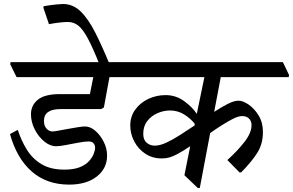

<svg xmlns="http://www.w3.org/2000/svg" viewBox="-20 -931 1467 961"><path d="M326 -7Q214 -7 139 -72.5Q64 -138 30 -260L69 -281Q86 -228 114 -182.5Q142 -137 187.5 -109.5Q233 -82 302 -82Q349 -82 379 -94Q409 -106 425.5 -124.5Q442 -143 449 -161Q456 -179 456 -191Q456 -205 448 -214Q440 -223 424 -223Q405 -223 372.5 -217Q340 -211 309 -205Q278 -199 261 -199Q231 -199 202 -222.5Q173 -246 154 -283Q135 -320 135 -359Q135 -404 169.5 -432Q204 -460 280 -460H430L447 -545H63L31 -610L33 -620H632L664 -555L662 -545H528Q521 -508 513.5 -467Q506 -426 500 -393L486 -385H283Q200 -385 200 -326Q200 -301 213 -287Q226 -273 242 -273Q251 -273 272 -277Q293 -281 318.5 -285.5Q344 -290 368 -294Q392 -298 406 -298Q432 -298 457 -276.5Q482 -255 499 -221.5Q516 -188 516 -152Q516 -88 464.5 -47.5Q413 -7 326 -7Z M197 -893 199 -900Q234 -906 260 -908.5Q286 -911 295 -911Q346 -911 384.5 -873Q423 -835 457.5 -766.5Q492 -698 529 -608H478Q445 -691 420.5 -737Q396 -783 373 -802Q350 -821 319 -821Q303 -821 276.5 -818Q250 -815 225 -810Z M1187 -68H1179L1118 -130Q1168 -175 1203.5 -220.5Q1239 -266 1239 -305Q1239 -325 1226.5 -337.5Q1214 -350 1192 -350Q1173 -350 1145.5 -336Q1118 -322 1087.5 -302.5Q1057 -283 1032 -265L980 10H970L903 -54L932 -199Q894 -174 870 -161Q846 -148 828 -143Q810 -138 789 -138Q743 -138 707.5 -161.5Q672 -185 652 -223Q632 -261 632 -303Q632 -348 657 -382.5Q682 -417 722.5 -436Q763 -455 809 -455Q860 -455 901.5 -425Q943 -395 965 -361L1003 -545H640L609 -610L611 -620H1396L1427 -555L1425 -545H1085L1052 -371Q1087 -394 1119 -410.5Q1151 -427 1174 -427Q1196 -427 1224.5 -407.5Q1253 -388 1274.5 -353Q1296 -318 1296 -270Q1296 -212 1269 -168Q1242 -124 1187 -68ZM954 -303 955 -311Q934 -338 902 -358Q870 -378 831 -378Q799 -378 768 -364.5Q737 -351 717 -325Q697 -299 697 -261Q697 -231 714 -216.5Q731 -202 755 -202Q780 -202 812.5 -217Q845 -232 881.5 -255.5Q918 -279 954 -303Z"/></svg>

Font: Tiro Devanagari Hindi
Style: Italic
Weight: 400
Italic angle: -11°
Designer: Devanagari: John Hudson & Fiona Ross, assisted by Paul Hanslow. Latin: John Hudson with Paul Hanslow, assisted by Kaja S
Foundry: Tiro Typeworks Ltd.
Version: Version 1.52